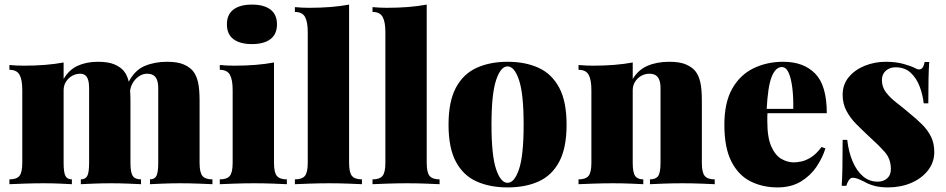

<svg xmlns="http://www.w3.org/2000/svg" viewBox="-20 -802 4118 836"><path d="M406 -533Q452 -533 478.5 -521.5Q505 -510 519 -493Q534 -475 541 -445Q548 -415 548 -364V-93Q548 -51 558 -36Q568 -21 594 -21V0Q575 -1 537.5 -2.5Q500 -4 464 -4Q425 -4 388 -2.5Q351 -1 332 0V-21Q352 -21 360 -36Q368 -51 368 -93V-418Q368 -439 364 -453Q360 -467 351.5 -474Q343 -481 329 -481Q311 -481 294.5 -472Q278 -463 267.5 -446.5Q257 -430 257 -409V-93Q257 -51 265 -36Q273 -21 293 -21V0Q276 -1 241.5 -2.5Q207 -4 171 -4Q129 -4 86 -2.5Q43 -1 21 0V-21Q52 -21 64.5 -36Q77 -51 77 -93V-410Q77 -455 65 -476.5Q53 -498 21 -498V-519Q53 -516 83 -516Q133 -516 176.5 -519.5Q220 -523 257 -530V-458Q280 -498 318 -515.5Q356 -533 406 -533ZM707 -533Q753 -533 779.5 -521.5Q806 -510 820 -493Q835 -475 842 -445Q849 -415 849 -364V-93Q849 -51 861.5 -36Q874 -21 905 -21V0Q885 -1 844.5 -2.5Q804 -4 765 -4Q726 -4 689 -2.5Q652 -1 633 0V-21Q653 -21 661 -36Q669 -51 669 -93V-418Q669 -439 664 -453Q659 -467 648.5 -474Q638 -481 620 -481Q602 -481 585.5 -470Q569 -459 558.5 -441.5Q548 -424 546 -403L539 -443Q566 -496 609.5 -514.5Q653 -533 707 -533Z M1077 -782Q1129 -782 1157.5 -760.5Q1186 -739 1186 -696Q1186 -653 1157.5 -631.5Q1129 -610 1077 -610Q1025 -610 996.5 -631.5Q968 -653 968 -696Q968 -739 996.5 -760.5Q1025 -782 1077 -782ZM1173 -530V-93Q1173 -51 1185.5 -36Q1198 -21 1229 -21V0Q1209 -1 1169 -2.5Q1129 -4 1087 -4Q1045 -4 1002 -2.5Q959 -1 937 0V-21Q968 -21 980.5 -36Q993 -51 993 -93V-410Q993 -455 981 -476.5Q969 -498 937 -498V-519Q969 -516 999 -516Q1049 -516 1092.5 -519.5Q1136 -523 1173 -530Z M1500 -782V-93Q1500 -51 1512.5 -36Q1525 -21 1556 -21V0Q1536 -1 1496 -2.5Q1456 -4 1414 -4Q1372 -4 1329 -2.5Q1286 -1 1264 0V-21Q1295 -21 1307.5 -36Q1320 -51 1320 -93V-662Q1320 -707 1308 -728.5Q1296 -750 1264 -750V-771Q1296 -768 1326 -768Q1376 -768 1419.5 -771.5Q1463 -775 1500 -782Z M1838 -782V-93Q1838 -51 1850.5 -36Q1863 -21 1894 -21V0Q1874 -1 1834 -2.5Q1794 -4 1752 -4Q1710 -4 1667 -2.5Q1624 -1 1602 0V-21Q1633 -21 1645.5 -36Q1658 -51 1658 -93V-662Q1658 -707 1646 -728.5Q1634 -750 1602 -750V-771Q1634 -768 1664 -768Q1714 -768 1757.5 -771.5Q1801 -775 1838 -782Z M2190 -533Q2268 -533 2325.5 -506.5Q2383 -480 2415 -420Q2447 -360 2447 -259Q2447 -158 2415 -98Q2383 -38 2325.5 -12Q2268 14 2190 14Q2113 14 2055 -12Q1997 -38 1965 -98Q1933 -158 1933 -259Q1933 -360 1965 -420Q1997 -480 2055 -506.5Q2113 -533 2190 -533ZM2190 -513Q2160 -513 2140 -453Q2120 -393 2120 -259Q2120 -125 2140 -65.5Q2160 -6 2190 -6Q2220 -6 2240 -65.5Q2260 -125 2260 -259Q2260 -393 2240 -453Q2220 -513 2190 -513Z M2894 -533Q2940 -533 2966.5 -521.5Q2993 -510 3007 -493Q3022 -475 3029 -445Q3036 -415 3036 -364V-93Q3036 -51 3048.5 -36Q3061 -21 3092 -21V0Q3072 -1 3031.5 -2.5Q2991 -4 2952 -4Q2910 -4 2870 -2.5Q2830 -1 2810 0V-21Q2836 -21 2846 -36Q2856 -51 2856 -93V-418Q2856 -439 2851 -453Q2846 -467 2835.5 -474Q2825 -481 2807 -481Q2789 -481 2772.5 -472Q2756 -463 2745.5 -446.5Q2735 -430 2735 -409V-93Q2735 -51 2745.5 -36Q2756 -21 2781 -21V0Q2762 -1 2725 -2.5Q2688 -4 2649 -4Q2607 -4 2564 -2.5Q2521 -1 2499 0V-21Q2530 -21 2542.5 -36Q2555 -51 2555 -93V-410Q2555 -455 2543 -476.5Q2531 -498 2499 -498V-519Q2531 -516 2561 -516Q2611 -516 2654.5 -519.5Q2698 -523 2735 -530V-458Q2759 -498 2799.5 -515.5Q2840 -533 2894 -533Z M3391 -533Q3479 -533 3529.5 -481.5Q3580 -430 3580 -309H3267L3265 -328H3434Q3435 -377 3430 -418.5Q3425 -460 3414 -485Q3403 -510 3384 -510Q3357 -510 3340 -467.5Q3323 -425 3318 -322L3322 -314Q3321 -304 3321 -294Q3321 -284 3321 -273Q3321 -203 3338.5 -164Q3356 -125 3382.5 -110Q3409 -95 3436 -95Q3450 -95 3469.5 -99Q3489 -103 3512 -117.5Q3535 -132 3557 -162L3574 -156Q3562 -116 3535.5 -76.5Q3509 -37 3467 -11.5Q3425 14 3365 14Q3301 14 3248.5 -12Q3196 -38 3165 -98Q3134 -158 3134 -259Q3134 -355 3168 -415.5Q3202 -476 3260.5 -504.5Q3319 -533 3391 -533Z M3837 -533Q3881 -533 3914.5 -523.5Q3948 -514 3963 -506Q3998 -485 4006 -532H4026Q4024 -503 4023 -461.5Q4022 -420 4022 -352H4002Q3998 -389 3984.5 -425Q3971 -461 3945.5 -485Q3920 -509 3879 -509Q3854 -509 3837 -494Q3820 -479 3820 -453Q3820 -423 3838 -399.5Q3856 -376 3884 -354.5Q3912 -333 3940 -309Q3971 -284 3995 -260Q4019 -236 4033.5 -207.5Q4048 -179 4048 -140Q4048 -95 4020.5 -60Q3993 -25 3947.5 -5.5Q3902 14 3846 14Q3811 14 3785 6.5Q3759 -1 3743 -11Q3727 -19 3715.5 -23.5Q3704 -28 3693 -28Q3683 -28 3676 -17.5Q3669 -7 3665 7H3645Q3647 -25 3648 -71Q3649 -117 3649 -193H3669Q3675 -140 3692.5 -99Q3710 -58 3737.5 -34.5Q3765 -11 3801 -11Q3817 -11 3830 -17Q3843 -23 3851 -35Q3859 -47 3859 -66Q3859 -110 3832.5 -140Q3806 -170 3766 -206Q3736 -234 3709.5 -260.5Q3683 -287 3666 -318.5Q3649 -350 3649 -389Q3649 -434 3675.5 -466Q3702 -498 3745 -515.5Q3788 -533 3837 -533Z"/></svg>

Font: Playfair Display Black
Style: Regular
Weight: 900
Designer: Claus Eggers Sørensen
Foundry: Claus Eggers Sørensen
Version: Version 1.203